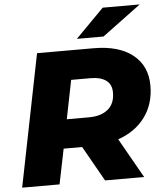

<svg xmlns="http://www.w3.org/2000/svg" viewBox="-60 -961 860 1013"><g transform="rotate(-5 370.0 -454.5)"><path d="M16 0 156 -700H455Q589 -700 663 -641Q737 -582 737 -477Q737 -380 685.5 -310.5Q634 -241 543 -210L662 0H455L350 -186H252L214 0ZM282 -339H399Q464 -339 500.5 -369.5Q537 -400 537 -458Q537 -502 507.5 -523Q478 -544 427 -544H323ZM372 -757 522 -909H718L513 -757Z"/></g></svg>

Font: Montserrat ExtraBold
Style: Italic
Weight: 800
Italic angle: -11.3°
Designer: Julieta Ulanovsky
Foundry: Julieta Ulanovsky
Version: Version 9.000; ttfautohint (v1.8.4.7-5d5b)